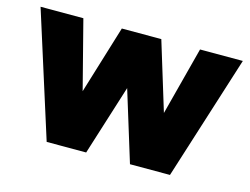

<svg xmlns="http://www.w3.org/2000/svg" viewBox="-74 -609 948 728"><g transform="rotate(15 400.0 -244.5)"><path d="M559 -221 629 -489H797L642 0H485L400 -276L313 0H158L3 -489H171L240 -221L322 -489H477Z"/></g></svg>

Font: Outfit Extra Bold
Style: Regular
Weight: 800
Designer: Rodrigo Fuenzalida
Foundry: fragTYPE
Version: Version 1.000